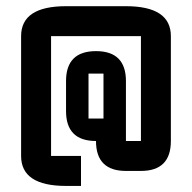

<svg xmlns="http://www.w3.org/2000/svg" viewBox="-20 -655 626 626"><path d="M195.3 -293V-390.6Q195.3 -488.3 293 -488.3Q390.6 -488.3 390.6 -390.6V-195.3H439.5V-537.1H146.5V-146.5H244.1V-48.8H195.3Q48.8 -48.8 48.8 -146.5V-537.1Q48.8 -634.8 195.3 -634.8H390.6Q537.1 -634.8 537.1 -537.1V-195.3Q537.1 -97.7 439.5 -97.7H390.6Q293 -97.7 293 -195.3Q195.3 -195.3 195.3 -293ZM268.6 -415V-268.6H317.4V-415Z"/></svg>

Font: BabelStone Runic Elder Futhark
Style: Regular
Weight: 400
Designer: Andrew West
Foundry: BabelStone
Version: Version 3.005 March 14, 2022